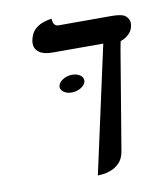

<svg xmlns="http://www.w3.org/2000/svg" viewBox="-81 -618 714 850"><g transform="rotate(-10 275.5 -192.5)"><path d="M192 -254Q195 -269 213.5 -280.5Q232 -292 255 -292Q276 -292 290 -282.5Q304 -273 304 -259V-254Q301 -238 282 -226.5Q263 -215 240 -215Q219 -215 205 -225Q191 -235 191 -249Q191 -252 192 -254ZM485 -361 411 82Q405 113 388.5 130Q372 147 352 155Q332 163 315 165Q298 167 290 167L415 -404H187Q147 -404 127 -419Q107 -434 107 -459Q107 -463 107.5 -467Q108 -471 109 -475Q115 -503 130.5 -518.5Q146 -534 164.5 -541Q183 -548 196 -550Q209 -552 209 -552Q210 -518 234 -518H473Q521 -518 536 -504Q551 -490 551 -472Q551 -465 549 -457Q545 -437 529 -422.5Q513 -408 494 -402Q493 -402 491.5 -396Q490 -390 485 -361Z"/></g></svg>

Font: Libertinus Serif Semibold Italic
Style: Regular
Weight: 600
Italic angle: -11.5°
Designer: Philipp H. Poll, Khaled Hosny
Foundry: Caleb Maclennan
Version: Version 7.051;RELEASE